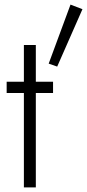

<svg xmlns="http://www.w3.org/2000/svg" viewBox="-20 -816 379 836"><path d="M9 -460V-411H211V-460ZM84 -620V0H136V-620ZM287 -796 192 -539 229 -526 339 -776Z"/></svg>

Font: Jost Light
Style: Regular
Weight: 300
Version: Version 3.710